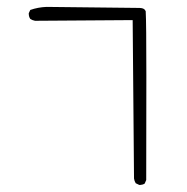

<svg xmlns="http://www.w3.org/2000/svg" viewBox="-20 -497 540 554"><path d="M381.8 36.6Q382.8 36.6 385 36.6Q387.2 36.6 390.9 35.6Q394.5 34.7 397.5 32.7L401.9 22.5Q402.3 -135.3 402.3 -278.3Q402.3 -432.6 400.4 -464.8L397.5 -469.2Q393.6 -473.6 382.8 -474.1L114.3 -477.1Q89.4 -476.1 67.4 -468.3L63 -459Q63 -458 63 -457.5Q63 -448.7 67.4 -442.4Q73.2 -438.5 81.1 -437L362.8 -439L366.7 18.1Q367.7 25.4 371.6 31.7Z"/></svg>

Font: NaikaiFont
Style: Light
Weight: 300
Version: Version 1.89